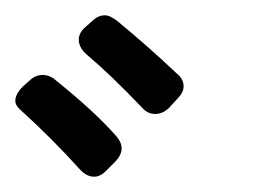

<svg xmlns="http://www.w3.org/2000/svg" viewBox="-177 -837 332 251"><path d="M26 -688Q35 -688 43 -695L55 -708Q63 -716 63 -724Q63 -734 54 -741Q17 -776 -23 -809Q-33 -817 -40 -817Q-49 -817 -57 -809L-66 -801Q-74 -794 -74 -785Q-74 -775 -64 -766Q-32 -739 9 -696Q16 -688 26 -688ZM-54 -606Q-46 -606 -39 -613L-27 -625Q-18 -634 -18 -643Q-18 -651 -25 -659Q-52 -690 -104 -732Q-112 -739 -121 -739Q-131 -739 -138 -732L-147 -724Q-157 -714 -157 -705Q-157 -700 -152 -695Q-108 -655 -73 -616Q-64 -606 -54 -606Z"/></svg>

Font: Shippori Gochic B2 Bold
Style: Regular
Weight: 700
Designer: FONTDASU
Foundry: FONTDASU / Google Inc. / but / Adobe
Version: Version 1.130